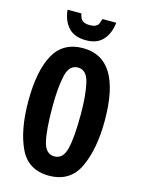

<svg xmlns="http://www.w3.org/2000/svg" viewBox="-141 -1038 831 1131"><g transform="rotate(15 274.5 -472.5)"><path d="M42 -379Q42 -564 97 -664Q152 -764 274 -764Q507 -764 507 -383Q507 -212 454.5 -99Q402 14 272 14Q145 14 93.5 -95.5Q42 -205 42 -379ZM361 -384Q361 -497 344.5 -571.5Q328 -646 274 -646Q220 -646 204 -572Q188 -498 188 -385Q188 -243 204.5 -173.5Q221 -104 274 -104Q327 -104 344 -173.5Q361 -243 361 -384ZM126 -959H210Q211 -956 216 -939Q221 -922 235.5 -913.5Q250 -905 275 -905Q300 -905 312.5 -912.5Q325 -920 328.5 -928.5Q332 -937 339 -959H423Q416 -893 380 -853Q344 -813 277 -813Q206 -813 169.5 -852.5Q133 -892 126 -959Z"/></g></svg>

Font: Francois One
Style: Regular
Weight: 400
Designer: Vernon Adams
Foundry: Vernon Adams
Version: Version 2.000